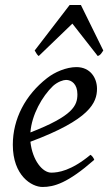

<svg xmlns="http://www.w3.org/2000/svg" viewBox="-20 -724 433 764"><path d="M302 -704H257L118 -523C125 -510 129 -505 134 -501L268 -630L369 -501C380 -505 382 -510 391 -523ZM366 -371C366 -413 340 -457 284 -457C244 -457 197 -437 167 -413C81 -346 31 -251 31 -148C31 -25 106 20 149 20C195 20 249 5 355 -88C354 -93 347 -104 340 -108C263 -44 211 -37 184 -37C149 -37 109 -86 101 -160C337 -248 366 -315 366 -371ZM191 -382C210 -399 232 -406 243 -406C265 -406 288 -389 288 -349C288 -304 271 -263 101 -197C106 -267 148 -341 191 -382Z"/></svg>

Font: Oxford Ugaritic Clay
Style: Regular
Weight: 400
Designer: Jacob Thomas
Foundry: Bengal Creative Media Limited
Version: Version 1.000